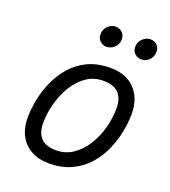

<svg xmlns="http://www.w3.org/2000/svg" viewBox="-135 -827 830 937"><g transform="rotate(20 280.0 -358.5)"><path d="M225 11Q147 11 100 -35.5Q53 -82 53 -165Q53 -209 63 -259Q73 -309 94.5 -357Q116 -405 150.5 -444Q185 -483 234.5 -506.5Q284 -530 350 -530Q433 -530 478.5 -482Q524 -434 524 -354Q524 -309 514 -259Q504 -209 482.5 -161Q461 -113 426 -74Q391 -35 341 -12Q291 11 225 11ZM237 -61Q286 -61 324.5 -87.5Q363 -114 390 -157Q417 -200 431 -251.5Q445 -303 445 -354Q445 -404 420 -431.5Q395 -459 339 -459Q290 -459 252 -432.5Q214 -406 187.5 -362.5Q161 -319 147 -267.5Q133 -216 133 -165Q133 -115 158 -88Q183 -61 237 -61ZM295 -620Q276 -620 262 -633Q248 -646 248 -668Q248 -694 266 -711Q284 -728 305 -728Q325 -728 339.5 -715Q354 -702 354 -679Q354 -662 345.5 -648.5Q337 -635 323.5 -627.5Q310 -620 295 -620ZM476 -620Q457 -620 442.5 -633Q428 -646 428 -668Q428 -694 446.5 -711Q465 -728 486 -728Q506 -728 520 -715Q534 -702 534 -679Q534 -662 525.5 -648.5Q517 -635 504 -627.5Q491 -620 476 -620Z"/></g></svg>

Font: Ubuntu Sans Mono
Style: Italic
Weight: 400
Italic angle: -13.5°
Monospace: yes
Designer: Dalton Maag Ltd
Foundry: Dalton Maag Ltd
Version: Version 1.006